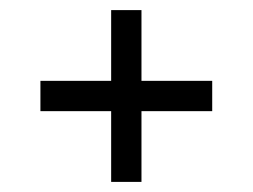

<svg xmlns="http://www.w3.org/2000/svg" viewBox="-20 -490 500 380"><path d="M200 -470H260V-130H200ZM60 -270V-330H400V-270Z"/></svg>

Font: Kalnia Glaze Thin
Style: Bold
Weight: 700
Version: Version 1.110